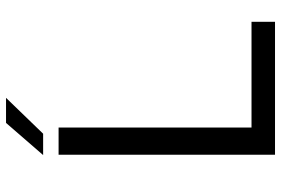

<svg xmlns="http://www.w3.org/2000/svg" viewBox="-164 -746 910 621"><g transform="rotate(-90 290.5 -435.0)"><path d="M531 -76V0H101V-700H189V-76ZM100 -750 204 -870H285L169 -750Z"/></g></svg>

Font: Fivo Sans Modern
Style: Regular
Weight: 400
Designer: Alexander Slobzheninov
Foundry: Alexander Slobzheninov
Version: 1.0